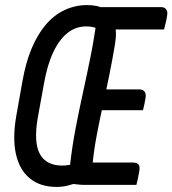

<svg xmlns="http://www.w3.org/2000/svg" viewBox="-20 -728 679 756"><path d="M324 -708Q334 -708 343 -707Q352 -706 360 -704.5Q368 -703 375 -700H387H614Q628 -700 634.5 -691Q641 -682 638 -667Q636 -652 632.5 -638.5Q629 -625 626 -612H394L364 -616Q356 -619 345 -621.5Q334 -624 320 -624Q278 -624 245.5 -598Q213 -572 189.5 -522Q166 -472 153 -398L129 -266Q112 -169 136.5 -122.5Q161 -76 226 -76Q232 -76 237 -76.5Q242 -77 247 -78Q252 -79 256 -79Q264 -151 277.5 -221.5Q291 -292 306.5 -362.5Q322 -433 336.5 -505Q351 -577 361 -653H445L432 -633Q436 -618 436.5 -599Q437 -580 433 -555Q423 -495 411 -435.5Q399 -376 386 -317.5Q373 -259 362 -201.5Q351 -144 345 -88H503Q520 -88 526 -79.5Q532 -71 528 -52Q526 -38 523 -25Q520 -12 517 0H311Q301 0 287.5 -1.5Q274 -3 248 -6L261 -13L298 -14Q267 -2 246 3Q225 8 203 8Q138 8 97 -26Q56 -60 42.5 -122.5Q29 -185 44 -271L68 -406Q81 -481 104.5 -537Q128 -593 160.5 -631Q193 -669 234.5 -688.5Q276 -708 324 -708ZM365 -376H529Q543 -376 549.5 -367Q556 -358 553 -342Q551 -329 548.5 -317.5Q546 -306 543 -294H349Z"/></svg>

Font: Rec Mono Semicasual
Style: Italic
Weight: 400
Italic angle: -10°
Version: Version 1.085; ttfautohint (v1.8.4.7-5d5b)